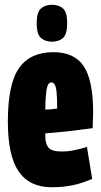

<svg xmlns="http://www.w3.org/2000/svg" viewBox="-20 -776 423 806"><path d="M197 10Q104 10 58.5 -56Q13 -122 13 -265Q13 -424 60 -490.5Q107 -557 204 -557Q292 -557 331.5 -498Q371 -439 371 -303Q371 -292 370 -272Q369 -252 369 -238Q345 -235 307 -230Q269 -225 231.5 -221.5Q194 -218 170 -216V-206Q170 -173 183.5 -156.5Q197 -140 239 -140Q265 -140 292 -145.5Q319 -151 345 -159L367 -25Q326 -7 286 1.5Q246 10 197 10ZM170 -316Q181 -316 196 -317.5Q211 -319 220 -320Q220 -366 217.5 -389.5Q215 -413 209.5 -421.5Q204 -430 196 -430Q188 -430 182.5 -421.5Q177 -413 174 -389Q171 -365 170 -316ZM198 -601Q170 -601 152 -616.5Q134 -632 134 -679Q134 -725 152 -740.5Q170 -756 198 -756Q227 -756 244.5 -740.5Q262 -725 262 -679Q262 -632 244.5 -616.5Q227 -601 198 -601Z"/></svg>

Font: Georama ExtraCondensed ExtraBold
Style: Regular
Weight: 800
Width: 2
Designer: Jean-Baptiste Levee
Foundry: Production Type
Version: Version 1.000